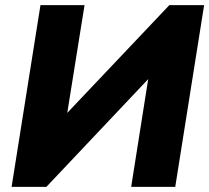

<svg xmlns="http://www.w3.org/2000/svg" viewBox="-20 -725 812 745"><path d="M25 0 137 -705H308L241 -287L637 -705H772L660 0H489L555 -418L160 0Z"/></svg>

Font: Winston ExtraBold
Style: Italic
Weight: 800
Italic angle: -9°
Designer: Original fonts by Vernon Adams / Changes by Cristiano Sobral
Foundry: Original fonts by Vernon Adams / Changes by Cristiano Sobral
Version: Version 2.503;July 17, 2020;FontCreator 13.0.0.2655 64-bit